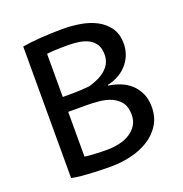

<svg xmlns="http://www.w3.org/2000/svg" viewBox="-129 -823 899 945"><g transform="rotate(-20 320.5 -350.0)"><path d="M559 -538Q559 -512 550.5 -486.5Q542 -461 524.5 -438.5Q507 -416 480 -399Q453 -382 416 -374V-370Q448 -366 478 -354Q508 -342 531 -321Q554 -300 568 -270Q582 -240 582 -199Q582 -145 557 -105.5Q532 -66 491 -40.5Q450 -15 398.5 -3Q347 9 295 9Q277 9 251 8.5Q225 8 196.5 6.5Q168 5 139.5 2.5Q111 0 89 -5V-694Q130 -701 185 -705Q240 -709 303 -709Q346 -709 391.5 -701.5Q437 -694 474 -675Q511 -656 535 -623Q559 -590 559 -538ZM187 -82Q194 -80 208 -79Q222 -78 238.5 -77Q255 -76 271.5 -75.5Q288 -75 302 -75Q336 -75 367.5 -82Q399 -89 423 -104Q447 -119 461.5 -142Q476 -165 476 -197Q476 -237 458.5 -260.5Q441 -284 413 -296.5Q385 -309 350 -312.5Q315 -316 281 -316H187ZM242 -394Q261 -394 286 -395.5Q311 -397 328 -399Q353 -406 375.5 -416.5Q398 -427 415 -441.5Q432 -456 442 -475.5Q452 -495 452 -520Q452 -554 438.5 -574.5Q425 -595 403 -606Q381 -617 353 -621Q325 -625 296 -625Q261 -625 231.5 -623.5Q202 -622 187 -620V-394Z"/></g></svg>

Font: PT Sans Caption
Style: Regular
Weight: 400
Designer: A.Korolkova, O.Umpeleva, V.Yefimov
Foundry: ParaType Ltd
Version: Version 2.004W OFL